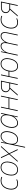

<svg xmlns="http://www.w3.org/2000/svg" viewBox="2599 -3177 810 6048"><g transform="rotate(-90 3004.0 -153.0)"><path d="M247 10Q183 10 141.5 -16Q100 -42 79.5 -85Q59 -128 56 -182Q53 -236 65 -291Q80 -361 115.5 -417Q151 -473 207.5 -505.5Q264 -538 340 -538Q402 -538 458 -514L449 -489Q426 -500 395.5 -506.5Q365 -513 336 -513Q271 -513 221 -483.5Q171 -454 138 -402.5Q105 -351 91 -285Q81 -237 82.5 -189.5Q84 -142 101.5 -102.5Q119 -63 154.5 -39Q190 -15 248 -15Q284 -15 314 -23Q344 -31 375 -45V-19Q351 -7 319.5 1.5Q288 10 247 10Z M681 10Q612 10 566.5 -27Q521 -64 505 -131.5Q489 -199 508 -291Q532 -407 599 -472.5Q666 -538 757 -538Q827 -538 871.5 -501Q916 -464 932 -397.5Q948 -331 929 -240Q904 -122 838 -56Q772 10 681 10ZM684 -15Q766 -15 823 -75Q880 -135 903 -247Q929 -371 887.5 -442Q846 -513 754 -513Q674 -513 615.5 -454.5Q557 -396 534 -285Q508 -158 550.5 -86.5Q593 -15 684 -15Z M928 0 1167 -273 1047 -528H1077L1186 -291L1398 -528H1430L1200 -271L1330 0H1301L1181 -253L960 0Z M1376 232 1537 -528H1559L1531 -394H1533Q1571 -464 1625 -501Q1679 -538 1741 -538Q1804 -538 1842 -501.5Q1880 -465 1891.5 -401.5Q1903 -338 1886 -257Q1872 -185 1838.5 -124.5Q1805 -64 1753.5 -27Q1702 10 1634 10Q1570 10 1528.5 -27Q1487 -64 1477 -127H1475Q1470 -93 1462.5 -55Q1455 -17 1448 15L1402 232ZM1636 -15Q1696 -15 1740.5 -48Q1785 -81 1815 -136.5Q1845 -192 1859 -260Q1874 -331 1865.5 -388.5Q1857 -446 1825.5 -479.5Q1794 -513 1737 -513Q1686 -513 1638.5 -482Q1591 -451 1556 -396Q1521 -341 1507 -269Q1498 -223 1497.5 -178Q1497 -133 1509.5 -96Q1522 -59 1552.5 -37Q1583 -15 1636 -15Z M2151 10Q2090 10 2052.5 -27Q2015 -64 2004 -127.5Q1993 -191 2009 -271Q2024 -343 2058.5 -404Q2093 -465 2145.5 -501.5Q2198 -538 2268 -538Q2321 -538 2352 -517.5Q2383 -497 2398.5 -466.5Q2414 -436 2418 -407H2420L2448 -528H2470L2358 0H2336L2363 -136H2361Q2323 -66 2267.5 -28Q2212 10 2151 10ZM2154 -15Q2206 -15 2254.5 -47Q2303 -79 2338.5 -134.5Q2374 -190 2388 -259Q2397 -304 2398.5 -349Q2400 -394 2389 -431Q2378 -468 2348.5 -490.5Q2319 -513 2265 -513Q2205 -513 2158.5 -480Q2112 -447 2081.5 -391.5Q2051 -336 2036 -268Q2022 -197 2030 -139.5Q2038 -82 2069 -48.5Q2100 -15 2154 -15Z M2528 0 2640 -528H2666L2615 -289H2937L2988 -528H3014L2902 0H2876L2932 -264H2610L2554 0Z M3017 0 3232 -246Q3174 -260 3144 -305Q3114 -350 3127 -409Q3139 -467 3186.5 -497.5Q3234 -528 3310 -528H3487L3375 0H3349L3400 -239H3261L3050 0ZM3282 -264H3405L3456 -503H3310Q3175 -503 3154 -404Q3141 -343 3177 -303.5Q3213 -264 3282 -264Z M3545 0 3657 -528H3683L3632 -289H3779V-290Q3804 -408 3866.5 -473Q3929 -538 4019 -538Q4087 -538 4130.5 -501Q4174 -464 4189 -397Q4204 -330 4183 -239Q4157 -121 4095.5 -55.5Q4034 10 3945 10Q3880 10 3837 -24.5Q3794 -59 3777.5 -120.5Q3761 -182 3774 -264H3627L3571 0ZM3946 -15Q4024 -15 4079 -75Q4134 -135 4158 -246Q4184 -370 4146.5 -441.5Q4109 -513 4016 -513Q3937 -513 3882.5 -454Q3828 -395 3805 -284Q3788 -203 3799.5 -142.5Q3811 -82 3849 -48.5Q3887 -15 3946 -15Z M4277 0 4389 -528H4411L4382 -389H4384Q4400 -421 4427 -455.5Q4454 -490 4492.5 -514Q4531 -538 4580 -538Q4646 -538 4673 -497Q4700 -456 4696 -389H4697Q4713 -422 4741 -456.5Q4769 -491 4808 -514.5Q4847 -538 4896 -538Q4941 -538 4967 -521Q4993 -504 5004.5 -475.5Q5016 -447 5016.5 -412Q5017 -377 5009 -342L4937 0H4911L4984 -345Q4993 -384 4990 -423Q4987 -462 4964.5 -487.5Q4942 -513 4891 -513Q4854 -513 4819.5 -493Q4785 -473 4756 -439Q4727 -405 4706.5 -362.5Q4686 -320 4677 -275L4619 0H4593L4664 -330Q4671 -362 4672 -394.5Q4673 -427 4664.5 -454Q4656 -481 4634.5 -497Q4613 -513 4574 -513Q4537 -513 4503 -492.5Q4469 -472 4440 -438Q4411 -404 4390.5 -361.5Q4370 -319 4361 -274L4303 0Z M5320 10Q5256 10 5214.5 -16Q5173 -42 5152.5 -85Q5132 -128 5129 -182Q5126 -236 5138 -291Q5153 -361 5188.5 -417Q5224 -473 5280.5 -505.5Q5337 -538 5413 -538Q5475 -538 5531 -514L5522 -489Q5499 -500 5468.5 -506.5Q5438 -513 5409 -513Q5344 -513 5294 -483.5Q5244 -454 5211 -402.5Q5178 -351 5164 -285Q5154 -237 5155.5 -189.5Q5157 -142 5174.5 -102.5Q5192 -63 5227.5 -39Q5263 -15 5321 -15Q5357 -15 5387 -23Q5417 -31 5448 -45V-19Q5424 -7 5392.5 1.5Q5361 10 5320 10Z M5509 0 5724 -246Q5666 -260 5636 -305Q5606 -350 5619 -409Q5631 -467 5678.5 -497.5Q5726 -528 5802 -528H5979L5867 0H5841L5892 -239H5753L5542 0ZM5774 -264H5897L5948 -503H5802Q5667 -503 5646 -404Q5633 -343 5669 -303.5Q5705 -264 5774 -264Z"/></g></svg>

Font: Noto Sans Thin
Style: Italic
Weight: 100
Italic angle: -12°
Designer: Monotype Design Team
Foundry: Monotype Imaging Inc.
Version: Version 2.013; ttfautohint (v1.8.4.7-5d5b)